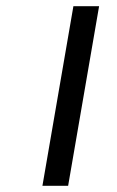

<svg xmlns="http://www.w3.org/2000/svg" viewBox="-20 -600 377 620"><path d="M300 -580H217L117 0H200Z"/></svg>

Font: Charger Monospace
Style: Regular
Weight: 400
Designer: Jasper
Foundry: Cannot Into Space Fonts
Version: Version 0.980